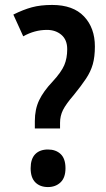

<svg xmlns="http://www.w3.org/2000/svg" viewBox="-20 -744 430 777"><path d="M191 -724Q276 -724 320 -677.5Q364 -631 364 -556Q364 -514 355.5 -484Q347 -454 328 -425.5Q309 -397 279 -360Q247 -323 235 -299Q223 -275 223 -247V-224H121V-254Q121 -302 138.5 -338.5Q156 -375 193 -414Q228 -452 240 -480Q252 -508 252 -545Q252 -583 228.5 -603Q205 -623 170 -623Q120 -623 74 -597L34 -685Q74 -705 109 -714.5Q144 -724 191 -724ZM174 13Q142 13 123 -6Q104 -25 104 -63Q104 -101 122.5 -120Q141 -139 174 -139Q206 -139 225.5 -120.5Q245 -102 245 -63Q245 -25 225 -6Q205 13 174 13Z"/></svg>

Font: Noto Sans Malayalam Condensed SemiBold
Style: Regular
Weight: 600
Width: 3
Designer: Jelle Bosma - Monotype Design Team
Foundry: Monotype Imaging Inc.
Version: Version 2.104; ttfautohint (v1.8.4.7-5d5b)